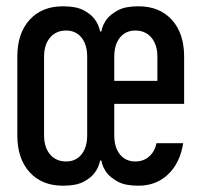

<svg xmlns="http://www.w3.org/2000/svg" viewBox="-20 -580 640 610"><path d="M35 -400Q35 -474 74 -517Q113 -560 180 -560Q222 -560 245.5 -547.5Q269 -535 280 -520Q294 -502 298 -480H302Q306 -502 320 -520Q332 -535 355 -547.5Q378 -560 420 -560Q487 -560 526 -517Q565 -474 565 -400V-250H343V-150Q343 -112 361 -89.5Q379 -67 410 -67Q436 -67 454 -83Q472 -99 477 -125H562Q552 -62 514 -26Q476 10 420 10Q378 10 355 -2.5Q332 -15 320 -30Q306 -48 302 -70H298Q294 -48 280 -30Q269 -15 245.5 -2.5Q222 10 180 10Q113 10 74 -33Q35 -76 35 -150ZM190 -483Q158 -483 139 -460.5Q120 -438 120 -400V-150Q120 -112 139 -89.5Q158 -67 190 -67Q221 -67 239 -89.5Q257 -112 257 -150V-400Q257 -438 239 -460.5Q221 -483 190 -483ZM343 -323H480V-400Q480 -438 461 -460.5Q442 -483 410 -483Q379 -483 361 -460.5Q343 -438 343 -400Z"/></svg>

Font: JetBrainsMono NF
Style: Regular
Weight: 400
Monospace: yes
Designer: Philipp Nurullin, Konstantin Bulenkov
Foundry: JetBrains
Version: Version 1.0.2; ttfautohint (v1.8.3)